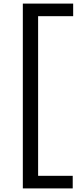

<svg xmlns="http://www.w3.org/2000/svg" viewBox="-20 -828 427 1068"><path d="M107 220V-808H387V-738H192V150H384.5V220Z"/></svg>

Font: Encode Sans Expanded Expanded
Style: Regular
Weight: 400
Width: 7
Designer: Multiple Designers
Foundry: Impallari Type
Version: Version 3.000; ttfautohint (v1.8.3) -l 8 -r 50 -G 200 -x 14 